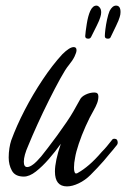

<svg xmlns="http://www.w3.org/2000/svg" viewBox="-20 -657 450 685"><path d="M219 8Q176 8 176 -45Q176 -82 197 -144Q178 -117 154.5 -90Q131 -63 108 -45Q85 -27 65 -27Q34 -27 22.5 -48Q11 -69 11 -95Q11 -112 13.5 -128Q16 -144 20 -156Q39 -208 68 -264Q97 -320 132 -372.5Q167 -425 202 -463Q228 -489 243 -489Q253 -489 253 -478Q253 -470 246 -455.5Q239 -441 225 -424Q214 -411 195 -376.5Q176 -342 154.5 -299Q133 -256 113.5 -213Q94 -170 81 -138Q65 -102 65 -80Q65 -61 77 -61Q95 -61 127 -99Q135 -109 150.5 -129Q166 -149 183.5 -173Q201 -197 217 -220.5Q233 -244 242 -260L265 -301Q270 -312 285.5 -319.5Q301 -327 317 -327Q331 -327 331 -313Q331 -301 326.5 -289Q322 -277 314 -263Q300 -239 285.5 -206.5Q271 -174 261 -144Q251 -114 248 -95Q246 -85 245 -76.5Q244 -68 244 -60Q244 -51 245 -47Q247 -38 251 -38Q255 -38 259 -41Q277 -51 298 -69Q319 -87 343 -115Q354 -126 362.5 -136.5Q371 -147 379 -157Q382 -162 388 -162Q400 -162 400 -148Q400 -142 394 -136Q384 -123 372.5 -110Q361 -97 350 -83Q328 -58 303 -33Q284 -14 261 -3Q238 8 219 8ZM295 -519Q284 -519 284 -528Q285 -543 289.5 -571.5Q294 -600 302 -618Q311 -637 324 -637Q330 -637 335.5 -630.5Q341 -624 341 -613Q341 -605 338 -596Q335 -585 325 -565Q315 -545 305 -525Q302 -519 295 -519ZM365 -519Q354 -519 354 -528Q354 -536 356 -552.5Q358 -569 362 -587.5Q366 -606 371 -618Q381 -637 394 -637Q410 -637 410 -614Q410 -605 407 -596Q404 -585 394.5 -565.5Q385 -546 375 -525Q373 -519 365 -519Z"/></svg>

Font: Birthstone Bounce Medium
Style: Regular
Weight: 500
Designer: Robert E. Leuschke
Foundry: Rob Leuschke
Version: Version 1.010; ttfautohint (v1.8.3)